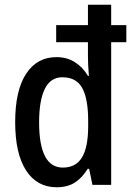

<svg xmlns="http://www.w3.org/2000/svg" viewBox="-20 -780 559 810"><path d="M219 10Q136 10 90 -61Q44 -132 44 -265Q44 -398 90 -468.5Q136 -539 218 -539Q262 -539 295.5 -518Q329 -497 351 -460H355Q353 -482 352 -504.5Q351 -527 351 -543V-602H217V-674H351V-760H449V-674H513V-602H449V0H370L356 -68H350Q327 -30 296 -10Q265 10 219 10ZM245 -73Q300 -73 326 -116Q352 -159 352 -249V-269Q352 -363 327 -408.5Q302 -454 243 -454Q193 -454 169 -405Q145 -356 145 -264Q145 -73 245 -73Z"/></svg>

Font: Noto Sans Ethiopic Condensed Medium
Style: Regular
Weight: 500
Width: 3
Designer: Monotype Design Team
Foundry: Monotype Imaging Inc.
Version: Version 2.102; ttfautohint (v1.8.4.7-5d5b)